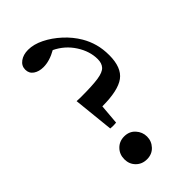

<svg xmlns="http://www.w3.org/2000/svg" viewBox="-224 -779 859 859"><g transform="rotate(-45 206.0 -349.5)"><path d="M148 -202 128 -395Q144 -394 150 -394Q156 -394 157 -394Q228 -394 264.5 -399.5Q301 -405 314.5 -420Q328 -435 328 -461Q328 -511 297 -559Q266 -607 214 -632Q170 -607 131 -607Q103 -607 84 -620Q65 -633 65 -657Q65 -681 85.5 -696Q106 -711 137 -711Q172 -711 210.5 -692Q249 -673 284 -641Q319 -609 342 -570Q359 -541 368 -508.5Q377 -476 377 -437Q377 -359 335 -328Q293 -297 193 -297L185 -202Q167 -200 148 -202ZM167 12Q136 12 115.5 -8.5Q95 -29 95 -60Q95 -91 115.5 -112Q136 -133 167 -133Q199 -133 219 -111Q239 -89 239 -60Q239 -31 219 -9.5Q199 12 167 12Z"/></g></svg>

Font: Tiro Kannada
Style: Regular
Weight: 400
Designer: Kannada: John Hudson & Fiona Ross. Latin: John Hudson.
Foundry: Tiro Typeworks Ltd.
Version: Version 1.52